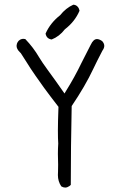

<svg xmlns="http://www.w3.org/2000/svg" viewBox="-20 -828 540 837"><path d="M232.4 -157.2 233.4 -109.9Q233.4 -89.8 232.9 -78.6Q232.4 -67.4 232.4 -64.9Q232.4 -37.6 247.1 -15.6Q255.9 -10.3 264.4 -10.3Q272.9 -10.3 282.2 -16.6Q285.2 -19 288.6 -22Q289.6 -107.4 289.6 -191.4Q291.5 -277.8 292.5 -365.7Q352.1 -454.1 386.2 -526.9Q400.9 -558.1 426.3 -606.9Q434.6 -618.2 434.6 -627.9Q434.6 -638.7 425.3 -648.9Q412.6 -657.7 402.8 -657.7Q387.2 -657.7 375.5 -632.8Q355 -593.8 335.4 -554.2Q305.2 -491.2 267.6 -431.2L261.2 -420.4Q234.4 -459 223.1 -474.6Q211.9 -490.2 187.5 -523.7Q163.1 -557.1 150.9 -577.6Q125.5 -621.1 90.3 -657.7Q85.4 -658.7 82.5 -658.7Q79.6 -658.7 77.9 -658.4Q76.2 -658.2 74.5 -657.7Q72.8 -657.2 71 -656.5Q69.3 -655.8 67.4 -654.8Q64 -652.8 61 -649.9Q55.2 -642.6 53.7 -637.2Q52.2 -631.8 52.2 -628.4Q52.2 -614.3 66.4 -600.6L70.8 -596.2Q85.9 -573.7 98.6 -552.7Q111.3 -531.7 133.8 -499.3Q156.2 -466.8 172.4 -444.8Q199.2 -408.2 234.9 -362.3Q232.4 -295.9 232.4 -259.3Q232.4 -222.7 233.9 -202.1Q232.4 -179.2 232.4 -157.2ZM299.8 -807.6Q267.1 -793 242.2 -761.7Q199.2 -728 178.7 -681.6Q180.7 -670.4 187 -664.1Q193.4 -657.7 205.1 -655.8Q238.8 -668.9 262.7 -700.2Q306.6 -733.9 326.7 -781.2Q323.2 -800.3 307.6 -806.2Q304.2 -807.1 299.8 -807.6Z"/></svg>

Font: NaikaiFont
Style: Light
Weight: 300
Version: Version 1.89